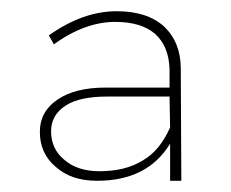

<svg xmlns="http://www.w3.org/2000/svg" viewBox="-20 -780 412 342"><path d="M283 -458H303L302 -658C302 -689 292 -714 272 -733C252 -751 224 -760 188 -760C148 -760 108 -746 67 -717L76 -701C113 -728 150 -741 185 -741C216 -741 240 -734 257 -719C273 -704 281 -684 282 -657V-624H168C132 -624 104 -617 83 -603C62 -589 51 -570 51 -545C51 -520 60 -499 79 -483C98 -466 122 -458 153 -458C213 -458 256 -480 283 -524ZM234 -494C213 -481 187 -475 157 -475C131 -475 110 -482 95 -495C79 -508 71 -525 71 -546C71 -566 80 -581 97 -592C114 -603 139 -608 170 -608H282L283 -553C271 -526 255 -506 234 -494Z"/></svg>

Font: Argentum Sans Thin
Style: Regular
Weight: 250
Designer: Julieta Ulanovsky
Foundry: Julieta Ulanovsky
Version: Version 5.001;February 15, 2019;FontCreator 11.5.0.2425 64-b